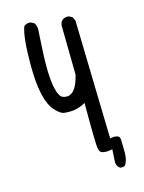

<svg xmlns="http://www.w3.org/2000/svg" viewBox="-127 -821 755 1010"><g transform="rotate(-15 250.0 -315.5)"><path d="M407 115H401Q384 107 380 82L384 10Q365 14 351 14Q342 14 329 11Q316 8 311 -13Q306 -34 306 -263Q263 -239 221 -239Q218 -239 194 -240Q170 -241 141 -274Q84 -336 84 -527Q84 -684 105 -736Q117 -746 135 -746H141L160 -736Q171 -720 171 -698L170 -686Q162 -565 162 -504Q162 -376 190 -335Q200 -320 226 -320Q275 -320 299 -419L295 -688Q300 -725 337 -725H343L362 -715L372 -695L388 -48Q402 -51 412 -51Q422 -51 432 -46.5Q442 -42 442 -20Q442 2 443 42V46Q443 83 427 109Q419 115 407 115Z"/></g></svg>

Font: Xiaolai SC
Style: Regular
Weight: 400
Designer: Nozomi Seto 瀬戸のぞみ
Version: Version 3.11;December 4, 2020;FontCreator 13.0.0.2613 64-bit